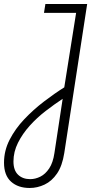

<svg xmlns="http://www.w3.org/2000/svg" viewBox="-51 -720 467 956"><path d="M97 216Q39 216 4 184.5Q-31 153 -31 90Q-31 30 -3 -24.5Q25 -79 70 -126.5Q115 -174 168 -214.5Q221 -255 269 -285L328 -656H168L175 -700H383L269 42Q259 106 233 144Q207 182 171 199Q135 216 97 216ZM99 172Q125 172 150 159.5Q175 147 194 118.5Q213 90 220 42L261 -228Q220 -201 176.5 -167.5Q133 -134 97 -94Q61 -54 38.5 -9Q16 36 16 84Q16 128 39 150Q62 172 99 172Z"/></svg>

Font: MuseoModerno Thin ExtraLight
Style: Italic
Weight: 250
Italic angle: -9°
Version: Version 1.003